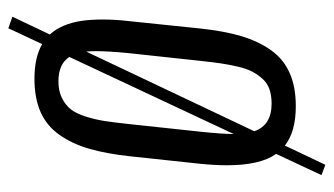

<svg xmlns="http://www.w3.org/2000/svg" viewBox="-182 -504 763 438"><g transform="rotate(-90 199.0 -284.5)"><path d="M112.8 -132.3 288.6 -507.3Q272.5 -532.2 232.9 -532.2Q210.9 -532.2 194.8 -524.2Q178.7 -516.1 168.9 -503.7Q159.2 -491.2 152.3 -469Q145.5 -446.8 142.3 -426Q139.2 -405.3 135.7 -373L117.7 -205.1Q112.8 -157.7 112.8 -132.3ZM182.1 -45.9Q200.7 -45.9 214.8 -50.8Q229 -55.7 238.8 -66.7Q248.5 -77.6 255.1 -90.1Q261.7 -102.5 266.4 -122.6Q271 -142.6 273.7 -160.4Q276.4 -178.2 279.3 -205.1L297.4 -373Q301.8 -418.5 301.8 -446.8Q301.8 -459.5 300.8 -468.8L119.1 -85.4Q132.8 -45.9 182.1 -45.9ZM42.5 76.7 19 67.9 67.4 -35.6Q41.5 -71.8 41.5 -147.5Q41.5 -175.8 44.9 -209L62 -369.1Q67.9 -423.3 79.1 -461.9Q90.3 -500.5 110.6 -529.5Q130.9 -558.6 162.6 -572.8Q194.3 -586.9 238.8 -586.9Q287.6 -586.9 317.9 -569.3L354 -646.5L380.4 -637.2L339.8 -551.8Q363.8 -525.9 371.1 -478.5Q374 -456.5 374 -430.7Q374 -401.9 370.1 -369.1L353.5 -209Q347.7 -154.3 336.2 -115.5Q324.7 -76.7 304.4 -47.9Q284.2 -19 252.4 -4.9Q220.7 9.3 176.3 9.3Q118.2 9.3 86.4 -15.6Z"/></g></svg>

Font: Oswald
Style: Light
Weight: 300
Designer: Vernon Adams
Foundry: Vernon Adams
Version: 3.0; ttfautohint (v0.95.6-bc232) -l 8 -r 50 -G 200 -x 0 -w "